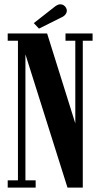

<svg xmlns="http://www.w3.org/2000/svg" viewBox="-20 -852 456 872"><path d="M15 0V-33H61.5V-667H15V-700H194L328 -272.5H322V-667H277.5V-700H400.5V-667H356V0H286.5L88 -629H95.5V-33H142V0ZM157 -722 133.5 -747 226 -819.5Q233 -825.5 240.2 -829Q247.5 -832.5 254 -832.5Q263 -832.5 269.5 -828Q276 -823.5 280 -816.5Q283.5 -810.5 283.5 -803.5Q283.5 -794 276.5 -785.5Q269.5 -777 256 -771.5Z"/></svg>

Font: Imbue 24pt
Style: Bold
Weight: 700
Designer: Tyler Finck
Foundry: Etcetera Type Company
Version: Version 1.102